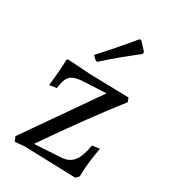

<svg xmlns="http://www.w3.org/2000/svg" viewBox="-177 -809 814 909"><g transform="rotate(30 230.0 -354.5)"><path d="M36 -23 308 -414 183 -408Q151 -406 132 -397.5Q113 -389 104.5 -370.5Q96 -352 92 -318L53 -312Q53 -312 54.5 -325.5Q56 -339 58 -360.5Q60 -382 62 -407.5Q64 -433 64 -457L70 -462L198 -454L408 -449L416 -428Q345 -337 285.5 -255Q226 -173 185.5 -115Q145 -57 130 -35L278 -44Q318 -47 340 -75.5Q362 -104 372 -166L412 -171Q412 -171 409.5 -156Q407 -141 403.5 -117.5Q400 -94 397.5 -65.5Q395 -37 395 -10L379 6L98 -3L46 2ZM195 -521 186 -523 166 -542Q193 -571 219.5 -601.5Q246 -632 268 -657.5Q290 -683 303 -699Q316 -715 316 -715L326 -713L364 -672L363 -661Q363 -661 338.5 -642Q314 -623 275.5 -591Q237 -559 195 -521Z"/></g></svg>

Font: Alegreya
Style: Regular
Weight: 400
Designer: Juan Pablo del Peral
Foundry: Huerta Tipografica
Version: Version 2.009